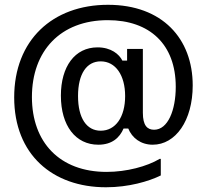

<svg xmlns="http://www.w3.org/2000/svg" viewBox="-20 -682 865 812"><path d="M428.3 110C524.2 110 609.2 85 660 60V-10H655C601.7 21.7 515.8 45 430.8 45C232.5 45 115 -80 115 -271.7C115 -466.7 235.8 -596.7 435.8 -596.7C613.3 -596.7 723.3 -494.2 723.3 -315C723.3 -215.8 690 -133.3 631.7 -133.3C602.5 -133.3 584.2 -151.7 584.2 -205V-475H517.5V-425.8H497.5C484.2 -452.5 450 -481.7 392.5 -481.7C296.7 -481.7 237.5 -400.8 237.5 -277.5C237.5 -150 300 -70 395.8 -70C453.3 -70 485.8 -99.2 502.5 -138.3H522.5C538.3 -99.2 575 -70 625.8 -70C722.5 -70 795 -171.7 795 -320.8C795 -518.3 666.7 -661.7 436.7 -661.7C201.7 -661.7 40 -511.7 40 -270C40 -28.3 202.5 110 428.3 110ZM405.8 -129.2C346.7 -129.2 310 -181.7 310 -275.8C310 -370 346.7 -422.5 405.8 -422.5C469.2 -422.5 509.2 -363.3 509.2 -275.8C509.2 -187.5 469.2 -129.2 405.8 -129.2Z"/></svg>

Font: Familjen Grotesk
Style: Regular
Weight: 400
Designer: Anders Wikstroem, Jonas Baeckman, Matilda Gysing, Kristian Moeller
Foundry: Familjen STHLM AB
Version: Version 2.000